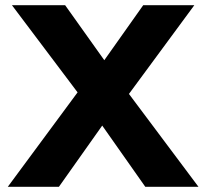

<svg xmlns="http://www.w3.org/2000/svg" viewBox="-20 -720 795 740"><path d="M10 0 279 -364 26 -700H231L382 -488L532 -700H729L477 -358L745 0H540L374 -236L207 0Z"/></svg>

Font: Red Hat Text
Style: Bold
Weight: 700
Designer: Pentagram, MCKL
Foundry: MCKL
Version: Version 1.030